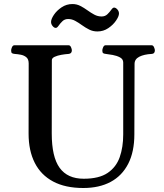

<svg xmlns="http://www.w3.org/2000/svg" viewBox="-20 -917 811 951"><path d="M646.5 -600.6 645.5 -252Q645.5 -165 615 -105.7Q584.5 -46.4 528.1 -16.1Q471.7 14.2 392.6 14.2Q303.2 14.2 242.9 -18.1Q182.6 -50.3 152.1 -110.6Q121.6 -170.9 121.6 -254.9L122.1 -602.5Q122.1 -623.5 110.8 -633.1Q99.6 -642.6 83.7 -645.8Q67.9 -648.9 52.7 -649.9Q42.5 -650.9 38.8 -654.1Q35.2 -657.2 35.2 -668Q35.2 -673.3 39.3 -683.1Q43.5 -692.9 51.8 -692.9H319.3Q327.6 -692.9 331.8 -683.1Q335.9 -673.3 335.9 -668Q335.9 -651.4 319.8 -649.9Q303.2 -648.9 283.9 -645.5Q264.6 -642.1 250.7 -635.7Q236.8 -629.4 236.8 -618.7L236.3 -255.9Q236.3 -139.6 275.4 -85.7Q314.5 -31.7 394.5 -31.7Q470.7 -31.7 513.2 -60.5Q555.7 -89.4 573 -138.7Q590.3 -188 590.3 -251V-607.4Q590.3 -624 574.5 -632.6Q558.6 -641.1 538.3 -644.8Q518.1 -648.4 504.4 -649.9Q494.1 -650.9 490.5 -654.1Q486.8 -657.2 486.8 -668Q486.8 -673.3 491 -683.1Q495.1 -692.9 503.4 -692.9H730.5Q738.8 -692.9 742.9 -683.1Q747.1 -673.3 747.1 -668Q747.1 -650.4 731 -649.9Q693.4 -647.9 669.9 -636Q646.5 -624 646.5 -600.6ZM462.4 -761.2Q440.4 -761.2 421.9 -770.5Q403.3 -779.8 386.2 -792.2Q369.1 -804.7 352.5 -813.7Q335.9 -822.8 317.4 -822.8Q300.3 -822.8 289.1 -811.8Q277.8 -800.8 270.3 -789.8Q262.7 -778.8 256.3 -778.8Q248 -778.8 240.5 -788.1Q232.9 -797.4 232.9 -808.1Q232.9 -822.3 246.8 -843.3Q260.7 -864.3 284.9 -880.6Q309.1 -897 338.9 -897Q359.9 -897 377.9 -887.7Q396 -878.4 412.8 -866.2Q429.7 -854 446.8 -844.7Q463.9 -835.4 483.4 -835.4Q500.5 -835.4 512 -846.4Q523.4 -857.4 531 -868.4Q538.6 -879.4 544.9 -879.4Q553.2 -879.4 561.3 -870.4Q569.3 -861.3 569.3 -850.1Q569.3 -836.4 554.9 -815.2Q540.5 -793.9 516.4 -777.6Q492.2 -761.2 462.4 -761.2Z"/></svg>

Font: Gelasio Medium
Style: Regular
Weight: 500
Designer: Eben Sorkin
Foundry: Eben Sorkin
Version: Version 1.008